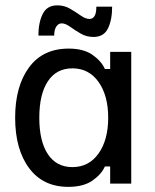

<svg xmlns="http://www.w3.org/2000/svg" viewBox="-20 -697 590 729"><path d="M239.2 12.5Q143.3 12.5 90.4 -58.8Q37.5 -130 37.5 -250Q37.5 -369.2 90 -440.8Q142.5 -512.5 240.8 -512.5Q297.5 -512.5 331.2 -488.8Q365 -465 378.3 -435H398.3V-500H478.3V0H398.3V-65H378.3Q365 -35 330.8 -11.2Q296.7 12.5 239.2 12.5ZM255 -62.5Q317.5 -62.5 354.2 -114.2Q390.8 -165.8 390.8 -250Q390.8 -334.2 354.2 -385.8Q317.5 -437.5 255 -437.5Q194.2 -437.5 161.7 -388.3Q129.2 -339.2 129.2 -250Q129.2 -160.8 161.7 -111.7Q194.2 -62.5 255 -62.5ZM125.8 -561.7Q125.8 -610.8 142.1 -643.8Q158.3 -676.7 197.5 -676.7Q224.2 -676.7 246.2 -663.8Q268.3 -650.8 286.7 -637.9Q305 -625 320 -625Q331.7 -625 338.8 -635.8Q345.8 -646.7 345.8 -671.7H405.8Q405.8 -621.7 390 -589.2Q374.2 -556.7 335 -556.7Q308.3 -556.7 286.2 -569.6Q264.2 -582.5 246.2 -595.4Q228.3 -608.3 214.2 -608.3Q201.7 -608.3 193.8 -596.2Q185.8 -584.2 185.8 -561.7Z"/></svg>

Font: Familjen Grotesk GF
Style: Regular
Weight: 400
Designer: Anders Wikstroem, Jonas Baeckman, Matilda Gysing, Kristian Moeller
Foundry: Familjen STHLM AB
Version: Version 2.000; Beta; Release 4; Build 6